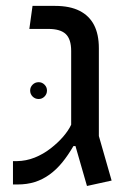

<svg xmlns="http://www.w3.org/2000/svg" viewBox="-20 -613 414 638"><path d="M269 5 230.8 -127.6H224Q206.1 -96.9 186.8 -73.2Q167.4 -49.5 144.8 -33.1Q122.1 -16.6 96 -8.3Q69.9 0 38.1 0H23.1V-77.6H36.2Q66.8 -78 95.4 -89.4Q124 -100.9 148.2 -119.8Q172.5 -138.6 190.2 -159.2Q207.9 -179.9 216.5 -198.6V-443.8Q216.5 -482.6 198.6 -499.8Q180.6 -516.9 140.4 -516.9H77.5L88.1 -593.4H163.4Q211.9 -593.4 244.1 -577.2Q276.2 -561.1 292.4 -530.1Q308.5 -499 308.5 -452.8V-161L350.9 -13ZM108.5 -284Q96.6 -284 88.4 -292.2Q80.2 -300.4 80.2 -312.2Q80.2 -323.5 88.4 -331.7Q96.6 -339.9 108.5 -339.9Q119.8 -339.9 127.9 -331.7Q136.1 -323.5 136.1 -312.2Q136.1 -300.4 127.9 -292.2Q119.8 -284 108.5 -284Z"/></svg>

Font: Noto Sans Hebrew Light
Style: Regular
Weight: 100
Version: Version 3.000